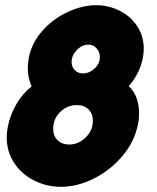

<svg xmlns="http://www.w3.org/2000/svg" viewBox="-20 -710 606 740"><path d="M6 -180Q6 -202 10 -221Q19 -267 43 -308.5Q67 -350 102 -377Q87 -410 87 -449Q87 -461 91 -487Q102 -545 143.5 -591.5Q185 -638 241.5 -664Q298 -690 351 -690Q398 -690 440.5 -669Q483 -648 508.5 -609.5Q534 -571 534 -523Q534 -507 531 -489Q525 -457 510.5 -428.5Q496 -400 476 -378Q496 -360 506 -333Q516 -306 516 -274Q516 -251 512 -232Q499 -165 452.5 -109.5Q406 -54 342 -22Q278 10 215 10Q160 10 112 -14Q64 -38 35 -81.5Q6 -125 6 -180ZM247 -153Q282 -153 310 -180Q338 -207 338 -245Q338 -272 321 -288.5Q304 -305 276 -305Q239 -305 212 -278.5Q185 -252 185 -213Q185 -186 202 -169.5Q219 -153 247 -153ZM300 -427Q324 -427 344.5 -446Q365 -465 365 -491Q365 -510 352 -524Q339 -538 321 -538Q296 -538 276 -517Q256 -496 256 -471Q256 -452 268.5 -439.5Q281 -427 300 -427Z"/></svg>

Font: Teachers ExtraBold
Style: Italic
Weight: 800
Designer: Alfredo Marco Pradil & Chank Diesel
Version: Version 0.009